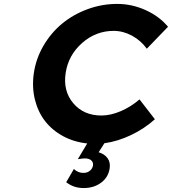

<svg xmlns="http://www.w3.org/2000/svg" viewBox="-20 -725 875 977"><path d="M151.9 -351.1Q162.6 -425.8 200.7 -491.5Q238.8 -557.1 295.2 -604Q351.6 -650.9 424.8 -678Q498 -705.1 576.2 -705.1Q651.4 -705.1 720.9 -673.6Q790.5 -642.1 835 -588.9L727.1 -477.1Q696.8 -519 651.6 -543.5Q606.4 -567.9 558.1 -567.9Q467.8 -567.9 397.7 -506.1Q327.6 -444.3 314 -353Q300.3 -261.7 353 -199.5Q405.8 -137.2 496.1 -137.2Q543 -137.2 594.7 -159.4Q646.5 -181.6 689.9 -219.2L768.1 -118.2Q714.4 -69.8 646.5 -37.6Q578.6 -5.4 511.2 3.9L481.9 49.8Q511.7 58.6 527.1 79.6Q542.5 100.6 538.1 130.9Q531.7 176.8 494.9 204.3Q458 231.9 405.8 231.9Q354.5 231.9 316.9 202.1L356 134.8Q376 154.8 404.8 154.8Q424.3 154.8 437.5 143.8Q450.7 132.8 453.1 117.2Q455.6 101.6 444.6 91.3Q433.6 81.1 412.1 81.1Q400.4 81.1 376 85L423.8 4.9Q355.5 -2.4 300 -32.7Q244.6 -63 208.7 -109.6Q172.9 -156.2 157.5 -218.8Q142.1 -281.2 151.9 -351.1Z"/></svg>

Font: Trueno SemiBold
Style: Italic
Weight: 600
Designer: Julieta Ulanovsky
Foundry: Julieta Ulanovsky
Version: Version 3.001b | FøM Fix